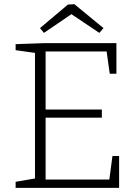

<svg xmlns="http://www.w3.org/2000/svg" viewBox="-20 -902 668 922"><path d="M505 -40 520 -153H552V0H55V-29L148 -45V-648L55 -661V-690L199 -695H539V-548H507L492 -655H199V-376H469V-337H199V-40ZM337 -882 477 -767 457 -744 323 -834 191 -744 172 -767 306 -880Z"/></svg>

Font: Bitter Pro Light
Style: Regular
Weight: 300
Designer: Sol Matas, and Bitter project Authors
Foundry: Sol Matas
Version: Version 1.010